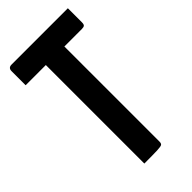

<svg xmlns="http://www.w3.org/2000/svg" viewBox="-220 -760 820 820"><g transform="rotate(-45 190.0 -350.0)"><path d="M132 0V-690Q132 -690 134.5 -690Q137 -690 152 -690H224Q239 -690 241.5 -690Q244 -690 244 -690V-20Q244 -10 239 -6Q234 -2 210.5 -1Q187 0 132 0ZM10 -595V-680Q10 -700 30 -700H370V-615Q370 -603 365.5 -599Q361 -595 350 -595Z"/></g></svg>

Font: Yanone Kaffeesatz
Style: Bold
Weight: 700
Designer: Yanone (Cyrillic: Daniel Pouzeot, Huerta Tipografica, and Cyreal)
Foundry: Yanone
Version: Version 2.003